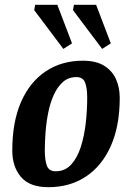

<svg xmlns="http://www.w3.org/2000/svg" viewBox="-20 -767 544 797"><path d="M181 10Q103 10 67 -32.5Q31 -75 31 -142Q31 -261 67.5 -344Q104 -427 170 -471Q236 -515 324 -515Q379 -515 412.5 -494Q446 -473 461.5 -438.5Q477 -404 477 -361Q477 -244 440 -161Q403 -78 336.5 -34Q270 10 181 10ZM211 -56Q250 -56 275.5 -84Q301 -112 315.5 -157.5Q330 -203 336 -256.5Q342 -310 342 -361Q342 -400 333.5 -423.5Q325 -447 297 -447Q264 -447 241 -426.5Q218 -406 203 -372.5Q188 -339 180 -298.5Q172 -258 169 -217Q166 -176 166 -142Q166 -103 174.5 -79.5Q183 -56 211 -56ZM404 -564 283 -725 287 -747H379L440 -587ZM243 -564 122 -725 126 -747H218L279 -587Z"/></svg>

Font: Manuale
Style: Bold Italic
Weight: 700
Italic angle: -11°
Version: Version 1.002